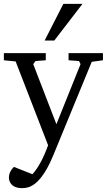

<svg xmlns="http://www.w3.org/2000/svg" viewBox="-21 -756 553 994"><path d="M-1 -444V-481H216V-444L163 -440L151 -424L271 -113L396 -424L388 -440L334 -444V-481H512V-444L454 -436L254 50Q195 193 124 214Q109 218 94 218Q42 218 28 181Q25 172 25 162Q26 132 51 108L147 146Q192 96 228 -4L60 -438ZM210 -546 307 -736H406L260 -546Z"/></svg>

Font: Khartiya
Style: Regular
Weight: 500
Version: Version 1.0.1